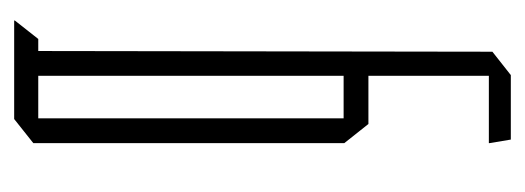

<svg xmlns="http://www.w3.org/2000/svg" viewBox="-255 -286 741 271"><g transform="rotate(-90 115.5 -150.5)"><path d="M84 -467V-501H222V-500L196 -467ZM54 200 49 170V169H144V200ZM76 -1 49 -35V-36H144V-1ZM49 -36V-474L83 -501H84V-36ZM144 200V-467H179L178 174L145 200Z"/></g></svg>

Font: Foldit ExtraLight
Style: Regular
Weight: 250
Version: Version 1.003